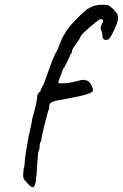

<svg xmlns="http://www.w3.org/2000/svg" viewBox="-20 -685 520 813"><path d="M88 82Q82 76 80 70.5Q78 65 78 56L80 31Q85 16 85 -4Q85 -12 92 -54.5Q99 -97 103 -116L106 -128Q114 -161 118 -189Q126 -214 131.5 -238.5Q137 -263 137 -272Q137 -290 151 -298Q152 -306 166 -331Q190 -399 201.5 -428.5Q213 -458 226 -480Q244 -530 255 -543Q262 -560 293 -593Q324 -626 348 -646Q370 -658 383.5 -661.5Q397 -665 417 -665Q434 -665 440.5 -661.5Q447 -658 462 -644Q475 -629 477.5 -624Q480 -619 480 -605Q476 -584 460 -551Q444 -518 436 -517Q433 -516 428 -516Q413 -516 413 -541Q413 -547 410 -553Q407 -559 406 -561Q406 -576 413 -586Q416 -592 416 -597Q416 -602 412.5 -603.5Q409 -605 402 -603Q393 -598 357.5 -567.5Q322 -537 322 -531Q321 -529 316.5 -520.5Q312 -512 303 -501Q285 -476 285 -470Q285 -457 279 -457Q278 -455 274.5 -445.5Q271 -436 265 -425Q261 -416 255 -405Q249 -394 245 -390H246Q243 -382 235 -360.5Q227 -339 227 -336Q227 -332 241 -332Q272 -332 312 -343Q325 -347 331 -347Q338 -347 351 -343Q362 -336 369 -320Q376 -304 372 -298Q371 -294 350.5 -287Q330 -280 308 -276Q277 -269 257 -266Q252 -265 225.5 -260Q199 -255 199 -251Q195 -251 192 -247Q189 -243 189 -239Q189 -225 185 -218Q180 -203 167.5 -152.5Q155 -102 155 -90Q147 -80 147 -54Q141 -43 141 -29Q141 -23 140 -19Q140 -14 138 5Q136 24 136 40L133 69Q132 81 130 91Q128 101 123 106Q117 110 110 104.5Q103 99 88 82Z"/></svg>

Font: Caveat
Style: Regular
Weight: 400
Designer: Pablo Impallari
Foundry: Pablo Impallari
Version: Version 1.500; ttfautohint (v1.6)